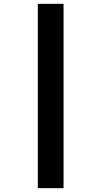

<svg xmlns="http://www.w3.org/2000/svg" viewBox="-20 -889 520 1000"><path d="M311 -869V91H177V-869Z"/></svg>

Font: Martel ExtraBold
Style: Regular
Weight: 800
Designer: Dan Reynolds
Foundry: Dan Reynolds
Version: Version 1.001; ttfautohint (v1.1) -l 5 -r 5 -G 72 -x 0 -D la